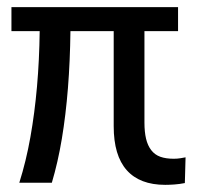

<svg xmlns="http://www.w3.org/2000/svg" viewBox="-20 -511 557 537"><path d="M442 6Q371 6 334.5 -35Q298 -76 298 -158V-424H177Q176 -340 170 -264.5Q164 -189 153 -123Q142 -57 125 0H34Q53 -60 65 -127.5Q77 -195 83.5 -269Q90 -343 91 -424H12V-491H478V-424H384V-168Q384 -142 388.5 -123Q393 -104 403 -91Q413 -78 428.5 -72.5Q444 -67 466 -67Q476 -67 485 -68.5Q494 -70 499 -71L497 1Q482 4 467.5 5Q453 6 442 6Z"/></svg>

Font: Nunito Sans 10pt Condensed Medium
Style: Regular
Weight: 500
Width: 3
Designer: Vernon Adams
Foundry: Vernon Adams
Version: Version 3.101;gftools[0.9.27]